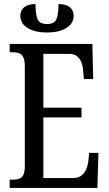

<svg xmlns="http://www.w3.org/2000/svg" viewBox="-20 -932 539 952"><path d="M28 0V-41H45Q63 -41 76 -46Q89 -51 96 -65.5Q103 -80 103 -107V-602Q103 -633 95.5 -648Q88 -663 75 -668Q62 -673 45 -673H28V-714H438L442 -540H396L392 -582Q391 -604 383.5 -623Q376 -642 361.5 -653.5Q347 -665 322 -665H195V-398H384V-350H195V-49H341Q367 -49 382.5 -60.5Q398 -72 406.5 -91Q415 -110 418 -132L422 -174H468L463 0ZM213 -771Q152 -771 116.5 -793.5Q81 -816 81 -853Q81 -882 101 -897Q121 -912 156 -912Q156 -864 165.5 -838.5Q175 -813 213 -813Q251 -813 260.5 -838.5Q270 -864 270 -912Q305 -912 325 -897Q345 -882 345 -853Q345 -816 309.5 -793.5Q274 -771 213 -771Z"/></svg>

Font: Noto Serif ExtraCondensed
Style: Regular
Weight: 400
Width: 2
Designer: Monotype Design Team
Foundry: Monotype Imaging Inc.
Version: Version 2.013